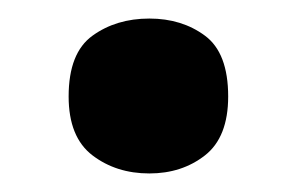

<svg xmlns="http://www.w3.org/2000/svg" viewBox="-20 -457 321 207"><path d="M54 -353Q54 -400 79.7 -418.5Q105.3 -437 141 -437Q176.1 -437 201 -418.5Q226 -400 226 -353Q226 -309.1 201 -289.5Q176.1 -270 141 -270Q105.3 -270 79.7 -289.5Q54 -309.1 54 -353Z"/></svg>

Font: Noto Sans Lao UI
Style: Regular
Weight: 400
Designer: Monotype Design Team
Foundry: Monotype Imaging Inc.
Version: Version 2.000